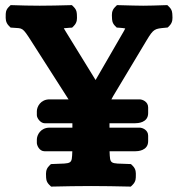

<svg xmlns="http://www.w3.org/2000/svg" viewBox="-20 -692 685 740"><path d="M152 -217H259V-200H171C136.4 -200 122 -171.7 122 -154V-141C122 -133.1 130.6 -109 152 -109H258.7C256.6 -58.1 259.1 -62.7 186.1 -60L176.3 -59.6L169.3 -52.7C155.6 -39 157.2 -24.2 157.5 -14.1C157.8 -5.2 157.1 7.4 169.3 19.7L176.9 27.2L187.5 27C236.6 26 275.1 25 331 25C386.5 25 423.4 26 473.5 27L484.1 27.2L491.7 19.7C504.4 6.9 503.4 -6.4 503.5 -15.7C503.6 -25.4 504.9 -39.5 491.7 -52.7L484.7 -59.6L474.9 -60C402.2 -62.7 404.5 -57.5 402.3 -109H501C509.9 -109 551 -110.3 551 -148V-169C551 -191.3 528.9 -200 518 -200H402V-217H501C509.9 -217 551 -218.3 551 -256V-278C551 -300.3 528.9 -309 518 -309H409.4C410.7 -311.8 413.2 -316.6 415.9 -321.1L545.4 -537.1C572.2 -581.8 576.6 -581.2 617.4 -585.1L626.3 -586L632.7 -592.3C646.8 -606.4 644.9 -622 644.4 -632.5C644 -641 644.4 -652.9 632.7 -664.7L625 -672.3L614.2 -672C584.2 -671 554.3 -670 532 -670C509.7 -670 481.7 -671 441.6 -672L430.9 -672.3L423.3 -664.7C409.2 -650.6 411.1 -635 411.6 -624.5C412 -616 411.6 -604.1 423.3 -592.3L430 -585.7L439.3 -585.1C449.4 -584.4 456.3 -583.7 462.7 -582.4C462.1 -581 460.1 -576.9 458.2 -573.5L348.4 -383.6L232.5 -571.9C229.8 -576.3 228.3 -578.8 225.9 -583.1C230.7 -583.8 239.1 -584.5 248.3 -585L257.9 -585.5L264.7 -592.3C278.4 -606 276.8 -620.8 276.5 -630.9C276.2 -639.8 276.9 -652.4 264.7 -664.7L257.1 -672.3L246.4 -672C206.3 -671 172.6 -670 133 -670C94.4 -670 61.8 -671 31.8 -672L21 -672.3L13.3 -664.7C1.2 -652.5 2.1 -640 2 -631.7C1.8 -621 0.7 -606 14.3 -592.3L20.9 -585.7L30.2 -585.1C67.8 -582.4 65.8 -588 100.6 -533.5L241.9 -312.5C242.8 -311.2 242.9 -311 244.2 -309H171C136.4 -309 122 -280.7 122 -263V-248C122 -236.4 136.5 -217 152 -217Z"/></svg>

Font: Linux Libertine Mono O 
Style: Mono Bold
Weight: 400
Designer: Philipp H. Poll
Foundry: Philipp H. Poll
Version: Version 5.1.7